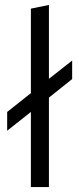

<svg xmlns="http://www.w3.org/2000/svg" viewBox="-20 -757 321 777"><path d="M105 0V-304L9 -228V-304L105 -380V-722L178 -737V-438L272 -512V-437L178 -362V0Z"/></svg>

Font: Red Hat Text VF
Style: Regular
Weight: 300
Designer: Pentagram, MCKL
Foundry: Pentagram, MCKL
Version: Version 1.023